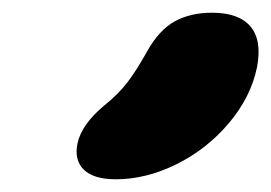

<svg xmlns="http://www.w3.org/2000/svg" viewBox="-20 -860 431 305"><path d="M164.1 -575.2Q128.9 -575.2 113.3 -590.3Q97.7 -605.5 103 -631.8Q109.4 -662.1 145 -691.9Q168 -710.4 182.4 -729.2Q196.8 -748 213.9 -778.8Q232.9 -812.5 257.8 -826.2Q282.7 -839.8 316.9 -839.8Q359.4 -839.8 377.9 -817.9Q396.5 -795.9 388.2 -752.9Q378.4 -705.6 343.5 -664.3Q308.6 -623 260.3 -599.1Q211.9 -575.2 164.1 -575.2Z"/></svg>

Font: Shantell Sans Irregular
Style: Italic
Weight: 800
Italic angle: -11.31°
Designer: Stephen Nixon, Anya Danilova, Shantell Martin
Foundry: Arrow Type
Version: Version 1.006;[9816181b4]